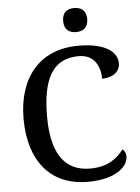

<svg xmlns="http://www.w3.org/2000/svg" viewBox="-61 -975 752 1033"><g transform="rotate(-5 314.5 -459.0)"><path d="M379 -798C414 -798 444 -816 444 -863C444 -911 414 -928 379 -928C342 -928 314 -911 314 -863C314 -816 342 -798 379 -798ZM372 10C526 10 590 -56 590 -108C590 -127 582 -140 572 -148C538 -103 487 -60 390 -60C242 -60 183 -175 183 -358C183 -556 236 -668 381 -668C467 -668 496 -599 496 -536C554 -536 593 -566 593 -611C593 -675 525 -724 384 -724C169 -724 56 -574 56 -358C56 -137 164 10 372 10Z"/></g></svg>

Font: Noto Serif Thai Medium
Style: Regular
Weight: 500
Designer: Monotype Design Team
Foundry: Monotype Imaging Inc.
Version: Version 1.901;PS 001.901;hotconv 1.0.88;makeotf.lib2.5.64775